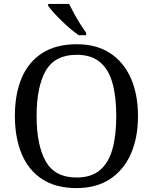

<svg xmlns="http://www.w3.org/2000/svg" viewBox="-20 -951 782 981"><path d="M371 10Q265 10 195 -36Q125 -82 90.5 -165Q56 -248 56 -359Q56 -470 90.5 -552Q125 -634 195.5 -679.5Q266 -725 372 -725Q473 -725 542.5 -679.5Q612 -634 648.5 -551.5Q685 -469 685 -358Q685 -247 648.5 -164.5Q612 -82 542 -36Q472 10 371 10ZM371 -44Q446 -44 490.5 -81.5Q535 -119 554.5 -189Q574 -259 574 -358Q574 -457 554.5 -527Q535 -597 490.5 -634Q446 -671 372 -671Q260 -671 213.5 -589Q167 -507 167 -358Q167 -210 213.5 -127Q260 -44 371 -44ZM382 -771Q362 -785 339 -804.5Q316 -824 293.5 -846Q271 -868 253 -888Q235 -908 226 -921V-931H333Q344 -909 358.5 -882Q373 -855 389.5 -829Q406 -803 420 -784V-771Z"/></svg>

Font: Noto Serif Kannada
Style: Regular
Weight: 400
Designer: Universal Thirst, Indian Type Foundry and the Monotype Design Team
Foundry: Monotype Imaging Inc.
Version: Version 2.003